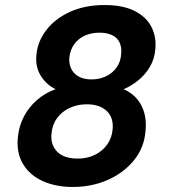

<svg xmlns="http://www.w3.org/2000/svg" viewBox="-20 -732 671 764"><path d="M270 12Q202 12 150 -11.5Q98 -35 71.5 -79.5Q45 -124 51 -185Q55 -229 74.5 -267Q94 -305 126.5 -333.5Q159 -362 201 -377Q162 -397 141 -432.5Q120 -468 125 -514Q130 -569 165.5 -614Q201 -659 260 -685.5Q319 -712 396 -712Q469 -712 515.5 -688.5Q562 -665 582.5 -625Q603 -585 598 -536Q595 -498 577 -467Q559 -436 531 -413Q503 -390 472 -377Q520 -356 542.5 -312.5Q565 -269 559 -211Q554 -144 512.5 -93.5Q471 -43 407.5 -15.5Q344 12 270 12ZM289 -101Q328 -101 358 -116Q388 -131 406.5 -157Q425 -183 428 -216Q433 -263 405 -290Q377 -317 325 -317Q288 -317 257 -302.5Q226 -288 207 -262Q188 -236 185 -201Q180 -157 207 -129Q234 -101 289 -101ZM345 -416Q376 -416 402 -428.5Q428 -441 444 -463.5Q460 -486 462 -516Q465 -544 455.5 -563.5Q446 -583 425.5 -592.5Q405 -602 376 -602Q343 -602 317 -590Q291 -578 275 -555.5Q259 -533 256 -503Q253 -464 276.5 -440Q300 -416 345 -416Z"/></svg>

Font: DM Sans 12pt
Style: Bold Italic
Weight: 700
Italic angle: -10°
Version: Version 4.004;gftools[0.9.30]